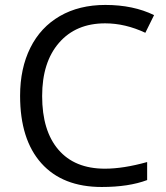

<svg xmlns="http://www.w3.org/2000/svg" viewBox="-20 -744 671 774"><path d="M403.8 -649.9Q286.1 -649.9 218 -571.5Q149.9 -493.2 149.9 -356.9Q149.9 -216.8 215.6 -140.4Q281.2 -64 402.8 -64Q477.5 -64 573.2 -90.8V-18.1Q499 9.8 390.1 9.8Q232.4 9.8 146.7 -85.9Q61 -181.6 61 -357.9Q61 -468.3 102.3 -551.3Q143.6 -634.3 221.4 -679.2Q299.3 -724.1 404.8 -724.1Q517.1 -724.1 601.1 -683.1L565.9 -611.8Q484.9 -649.9 403.8 -649.9Z"/></svg>

Font: f0_46894 
Style: Regular
Weight: 400
Foundry: Ascender Corporation
Version: Version 1.10